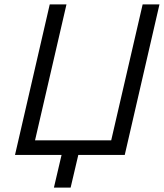

<svg xmlns="http://www.w3.org/2000/svg" viewBox="-20 -710 753 880"><path d="M227.1 149.9 262.2 0H48.8L208 -689.9H284.7L140.6 -66.9H489.7L633.8 -689.9H710.9L551.8 0H338.9L303.7 149.9Z"/></svg>

Font: HK Grotesk Italic
Style: Regular
Weight: 400
Italic angle: -13°
Designer: Alfredo Marco Pradil and Stefan Peev
Foundry: Hanken Design Co.
Version: Version 1.000;PS 001.000;hotconv 1.0.88;makeotf.lib2.5.64775